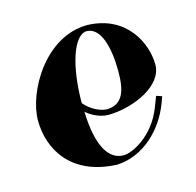

<svg xmlns="http://www.w3.org/2000/svg" viewBox="-74 -496 611 599"><g transform="rotate(-15 231.5 -196.5)"><path d="M430 -245C430 -312 384 -415 257 -419C119 -419 31 -262 31 -171C31 -79 86 21 236 26C322 21 388 -46 417 -122L425 -144L407 -150L393 -114C361 -32 290 3 262 3C215 3 182 -44 178 -160C211 -131 245 -131 250 -131C332 -133 430 -177 430 -245ZM249 -401C295 -401 313 -332 313 -254C313 -192 300 -151 249 -149C245 -149 209 -151 177 -188C177 -306 207 -399 249 -401Z"/></g></svg>

Font: Purple Purse
Style: Regular
Weight: 400
Designer: Astigmatic (AOETI)
Foundry: Astigmatic (AOETI)
Version: Version 1.000